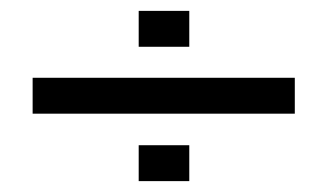

<svg xmlns="http://www.w3.org/2000/svg" viewBox="-20 -477 602 353"><path d="M235 -457H328V-391H235ZM40 -334H522V-268H40ZM235 -210H328V-144H235Z"/></svg>

Font: Turret Road Medium
Style: Regular
Weight: 500
Designer: Noponies
Foundry: Noponies
Version: Version 1.001; ttfautohint (v1.8)